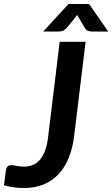

<svg xmlns="http://www.w3.org/2000/svg" viewBox="-38 -932 561 960"><path d="M0 0ZM332.5 -250.5 390 -723H260.5L202.5 -247.5C199.5 -220.5 194.4 -197.6 187.2 -178.8C180.1 -159.9 171.3 -144.6 161 -132.8C150.7 -120.9 138.9 -112.3 125.8 -107C112.6 -101.7 98.3 -99 83 -99C67.7 -99 54.9 -100.2 44.8 -102.5C34.6 -104.8 25.7 -106 18 -106C9.3 -106 3 -103.7 -1 -99C-5 -94.3 -7.5 -88.5 -8.5 -81.5L-18 -5.5C-1 -0.8 15.6 2.6 31.8 4.8C47.9 6.9 65 8 83 8C119.3 8 151.8 2 180.5 -10C209.2 -22 233.9 -39.1 254.8 -61.2C275.6 -83.4 292.5 -110.5 305.5 -142.5C318.5 -174.5 327.5 -210.5 332.5 -250.5ZM503 -774.5 407.5 -912H304.5L178 -774.5H257C261.7 -774.5 267.3 -775.4 274 -777.2C280.7 -779.1 288.2 -784.5 296.5 -793.5L340 -846.5L348 -857.5C349 -855.8 349.9 -854.1 350.8 -852.2C351.6 -850.4 352.7 -848.5 354 -846.5L385.5 -793.5C391.2 -784.5 397.2 -779.1 403.8 -777.2C410.2 -775.4 415.8 -774.5 420.5 -774.5Z"/></svg>

Font: Lato
Style: Bold Italic
Weight: 700
Italic angle: -7°
Designer: Lukasz Dziedzic
Foundry: tyPoland Lukasz Dziedzic
Version: Version 2.007; 2014-02-27